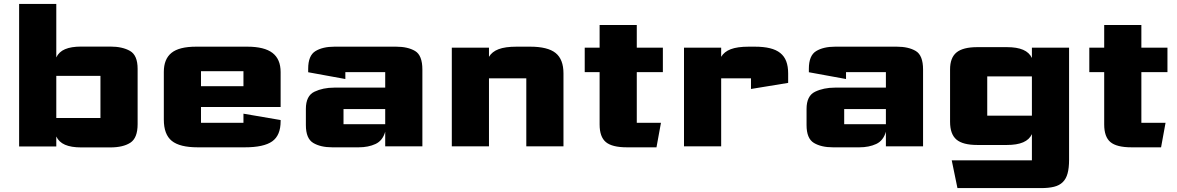

<svg xmlns="http://www.w3.org/2000/svg" viewBox="-20 -750 6034 984"><path d="M78 0.5V-729.8H268.5V-455.8Q281.8 -484.3 313.3 -497.8Q344.7 -511.3 396.6 -511.3H545.2Q607.3 -511.3 646.3 -489Q685.3 -466.8 685.3 -397.3V-114Q685.3 -42.8 648.1 -18.6Q610.9 5.5 545.2 5.5H396.6Q344.7 5.5 313.2 -8.2Q281.6 -22 268.5 -50.5V0.5ZM268.5 -145.1H494.8Q494.8 -145.1 494.8 -145.1Q494.8 -145.1 494.8 -145.1V-361.2Q494.8 -361.2 494.8 -361.2Q494.8 -361.2 494.8 -361.2H268.5Z M819.6 -137V-381.5Q819.6 -447.1 858.7 -478.9Q897.9 -510.8 985.4 -510.8H1247.1Q1334.8 -510.8 1376.5 -478.8Q1418.2 -446.8 1418.2 -380.5V-201.5H1010.1V-120.6Q1010.1 -120.6 1010.1 -120.6Q1010.1 -120.6 1010.1 -120.6H1227.7Q1227.7 -120.6 1227.7 -120.6Q1227.7 -120.6 1227.7 -120.6V-167.4L1418.2 -134.8V-128.9Q1418.2 -56.2 1375.1 -25.6Q1332 5 1235.1 5H992.7Q901.3 5 860.4 -28Q819.6 -61 819.6 -137ZM1010.1 -308.3H1227.7V-385.2Q1227.7 -385.2 1227.7 -385.2Q1227.7 -385.2 1227.7 -385.2H1010.1Q1010.1 -385.2 1010.1 -385.2Q1010.1 -385.2 1010.1 -385.2Z M1682.6 5Q1622.7 5 1585.1 -17.6Q1547.6 -40.2 1547.6 -109V-191.9Q1547.6 -258.9 1591.4 -279.9Q1635.1 -300.9 1693 -300.9H1954.2V-380.4Q1954.2 -380.4 1954.2 -380.4Q1954.2 -380.4 1954.2 -380.4H1749.9Q1749.9 -380.4 1749.9 -380.4Q1749.9 -380.4 1749.9 -380.4V-345L1559.4 -379.8V-397.4Q1559.4 -465.4 1596.7 -488.1Q1633.9 -510.8 1694.5 -510.8H2009.6Q2070.2 -510.8 2107.4 -488.6Q2144.7 -466.3 2144.7 -393.5V0H1954.2V-75Q1941.2 -29 1904.3 -12Q1867.5 5 1818.4 5ZM1740.5 -113.4Q1740.5 -113.4 1740.5 -113.4Q1740.5 -113.4 1740.5 -113.4H1954.2V-191.2H1740.5Q1740.5 -191.2 1740.5 -191.2Q1740.5 -191.2 1740.5 -191.2Z M2295.5 0V-505.8H2486V-458.8Q2501.4 -485 2535.2 -497.9Q2568.9 -510.8 2627.9 -510.8H2696.8Q2787.1 -510.8 2827.5 -478.4Q2867.8 -446 2867.8 -373.7V0H2677.3V-348.7Q2677.3 -348.7 2677.3 -348.7Q2677.3 -348.7 2677.3 -348.7H2486V0Z M3193.1 5Q3117 5 3085 -21.8Q3053 -48.6 3053 -112.1V-380.2H2976.7V-505.8H3053V-622H3243.5V-505.8H3377.2V-380.2H3243.5V-120.6Q3243.5 -120.6 3243.5 -120.6Q3243.5 -120.6 3243.5 -120.6H3367.4L3344.5 5Z M3485.5 0V-505.8H3676V-458.8Q3691.4 -485 3725.2 -497.9Q3758.9 -510.8 3817.9 -510.8H3848.3Q3893.4 -510.8 3925.7 -502.9Q3958 -495.1 3978.8 -478.4Q3999.7 -461.7 4009.5 -435.8Q4019.3 -409.9 4019.3 -373.7V-325.2L3828.8 -294V-348.7Q3828.8 -348.7 3828.8 -348.7Q3828.8 -348.7 3828.8 -348.7H3676V0Z M4248.6 5Q4188.7 5 4151.1 -17.6Q4113.6 -40.2 4113.6 -109V-191.9Q4113.6 -258.9 4157.4 -279.9Q4201.1 -300.9 4259 -300.9H4520.2V-380.4Q4520.2 -380.4 4520.2 -380.4Q4520.2 -380.4 4520.2 -380.4H4315.9Q4315.9 -380.4 4315.9 -380.4Q4315.9 -380.4 4315.9 -380.4V-345L4125.4 -379.8V-397.4Q4125.4 -465.4 4162.7 -488.1Q4199.9 -510.8 4260.5 -510.8H4575.6Q4636.2 -510.8 4673.4 -488.6Q4710.7 -466.3 4710.7 -393.5V0H4520.2V-75Q4507.2 -29 4470.3 -12Q4433.5 5 4384.4 5ZM4306.5 -113.4Q4306.5 -113.4 4306.5 -113.4Q4306.5 -113.4 4306.5 -113.4H4520.2V-191.2H4306.5Q4306.5 -191.2 4306.5 -191.2Q4306.5 -191.2 4306.5 -191.2Z M5039.6 -157.1Q5039.6 -157.1 5039.6 -157.1Q5039.6 -157.1 5039.6 -157.1H5268.5V-358.3H5039.6Q5039.6 -358.3 5039.6 -358.3Q5039.6 -358.3 5039.6 -358.3ZM4886.9 214 4857.6 71.6H5268.5Q5268.5 71.6 5268.5 71.6Q5268.5 71.6 5268.5 71.6V-62.5Q5255.3 -34.3 5223.7 -20.7Q5192 -7 5140.3 -7H4989.1Q4914.3 -7 4881.7 -34.8Q4849.1 -62.6 4849.1 -126.1V-394.3Q4849.1 -454.1 4882.1 -481.2Q4915.1 -508.4 4989.1 -508.4H5140.3Q5192 -508.4 5223.5 -494.8Q5255.1 -481.1 5268.5 -452.9V-505.8H5459V69.2Q5459 111 5451.3 138.9Q5443.7 166.8 5426.6 183.5Q5409.5 200.3 5382.2 207.1Q5354.9 214 5315 214Z M5779.1 5Q5703 5 5671 -21.8Q5639 -48.6 5639 -112.1V-380.2H5562.7V-505.8H5639V-622H5829.5V-505.8H5963.2V-380.2H5829.5V-120.6Q5829.5 -120.6 5829.5 -120.6Q5829.5 -120.6 5829.5 -120.6H5953.4L5930.5 5Z"/></svg>

Font: Science Gothic
Style: Regular
Weight: 400
Designer: Thomas Phinney, Vassil Kateliev, Brandon Buerkle
Foundry: Font Detective LLC
Version: Version 1.018